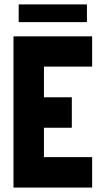

<svg xmlns="http://www.w3.org/2000/svg" viewBox="-20 -848 474 868"><path d="M64.5 -748V-828.1H373V-748ZM41 0V-683.6H396.5V-546.9H178.7V-408.2H304.7V-270.5H178.7V-137.7H396.5V0Z"/></svg>

Font: Post No Bills Colombo
Style: ExtraBold
Weight: 900
Designer: Kosala Senevirathne, Siva Puranthara, Lasantha Premarathna, Tharique Azeez
Foundry: Mooniak
Version: Version 1.220 ; ttfautohint (v1.5)